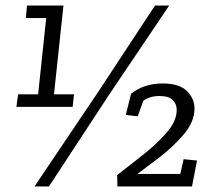

<svg xmlns="http://www.w3.org/2000/svg" viewBox="-20 -670 771 690"><path d="M588 -650 369 -325 156 0H104L331 -337L537 -650ZM45 -331H117L146 -605H73L77 -650H208L174 -331H246L241 -286H39ZM475 -252 432 -257 451 -333Q497 -370 565 -370Q624 -370 651.5 -343Q679 -316 679 -280Q679 -232 639.5 -186Q600 -140 551 -103Q502 -66 474 -45H628L640 -98L688 -93L670 0H402L401 -41Q448 -77 497.5 -116.5Q547 -156 581 -196Q615 -236 615 -275Q615 -296 601 -310.5Q587 -325 552 -325Q520 -325 495 -308Z"/></svg>

Font: Zilla Slab Regular
Style: Italic
Weight: 400
Italic angle: -6°
Designer: Typotheque.com
Foundry: Typotheque type foundry
Version: Version 1.1; 2017; ttfautohint (v1.6)